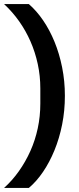

<svg xmlns="http://www.w3.org/2000/svg" viewBox="-30 -780 387 938"><path d="M287 -312Q287 -239 273.5 -171.5Q260 -104 236 -45.5Q212 13 180 60Q148 107 111 138H-10Q30 102 62.5 56Q95 10 118.5 -42.5Q142 -95 154.5 -153.5Q167 -212 167 -274V-348Q167 -409 154.5 -467Q142 -525 119 -577.5Q96 -630 63.5 -676Q31 -722 -10 -760H111Q149 -727 181 -680Q213 -633 236.5 -575.5Q260 -518 273.5 -451Q287 -384 287 -312Z"/></svg>

Font: IBM Plex Sans SmBld
Style: Regular
Weight: 600
Designer: Mike Abbink, Paul van der Laan, Pieter van Rosmalen
Foundry: Bold Monday
Version: Version 3.005